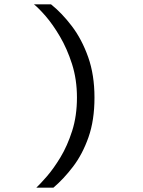

<svg xmlns="http://www.w3.org/2000/svg" viewBox="-20 -732 656 882"><path d="M147 130Q165 113 195.5 78Q226 43 257.8 -9.5Q289.5 -62 311.5 -130.8Q333.5 -199.5 333.5 -284Q333.5 -367 310.8 -438Q288 -509 255.2 -564.5Q222.5 -620 189.8 -657.8Q157 -695.5 136 -712H214.5Q264.5 -672 310.2 -611.8Q356 -551.5 385 -469.8Q414 -388 414 -284Q414 -179.5 386.5 -101.5Q359 -23.5 315.8 33.2Q272.5 90 225.5 130Z"/></svg>

Font: Overpass Mono Light
Style: Regular
Weight: 400
Monospace: yes
Version: Version 4.000